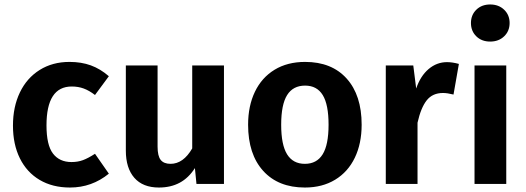

<svg xmlns="http://www.w3.org/2000/svg" viewBox="-20 -823 2355 859"><path d="M467 -482 405 -398Q379 -418 354.5 -427Q330 -436 301 -436Q188 -436 188 -262Q188 -174 217 -136Q246 -98 300 -98Q328 -98 351 -106.5Q374 -115 405 -135L467 -46Q391 16 293 16Q215 16 157.5 -18Q100 -52 69 -114.5Q38 -177 38 -261Q38 -345 69 -409.5Q100 -474 157.5 -510Q215 -546 291 -546Q344 -546 386.5 -530.5Q429 -515 467 -482Z M982 0H859L852 -71Q824 -27 784 -5.5Q744 16 691 16Q619 16 581 -27.5Q543 -71 543 -149V-530H685V-167Q685 -125 699 -107.5Q713 -90 743 -90Q800 -90 840 -159V-530H982Z M1598 -265Q1598 -181 1567.5 -117.5Q1537 -54 1479.5 -19Q1422 16 1344 16Q1225 16 1157.5 -58.5Q1090 -133 1090 -265Q1090 -349 1120.5 -412.5Q1151 -476 1208.5 -511Q1266 -546 1345 -546Q1464 -546 1531 -471.5Q1598 -397 1598 -265ZM1238 -265Q1238 -175 1264.5 -132.5Q1291 -90 1344 -90Q1397 -90 1423.5 -132.5Q1450 -175 1450 -265Q1450 -355 1424 -397.5Q1398 -440 1345 -440Q1291 -440 1264.5 -397.5Q1238 -355 1238 -265Z M2033 -537 2009 -400Q1981 -407 1962 -407Q1915 -407 1889 -374Q1863 -341 1848 -274V0H1706V-530H1829L1842 -427Q1861 -483 1897.5 -514Q1934 -545 1980 -545Q2004 -545 2033 -537Z M2260 -720Q2260 -684 2235.5 -660.5Q2211 -637 2173 -637Q2135 -637 2111 -660.5Q2087 -684 2087 -720Q2087 -756 2111 -779.5Q2135 -803 2173 -803Q2211 -803 2235.5 -779.5Q2260 -756 2260 -720ZM2245 0H2103V-530H2245Z"/></svg>

Font: Wolseley Sans SemiBold
Style: Regular
Weight: 600
Designer: Carrois Corporate & Edenspiekermann AG
Foundry: Carrois Corporate GbR & Edenspiekermann AG
Version: Version 4.202